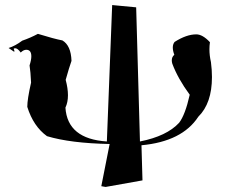

<svg xmlns="http://www.w3.org/2000/svg" viewBox="-20 -641 900 760"><path d="M398 99 381 96 414 -71Q259 -74 166 -102Q112 -141 88 -218Q88 -248 103 -314Q101 -358 97 -382Q104 -404 104 -418Q104 -444 84 -444Q73 -444 62 -433Q50 -450 40 -450Q37 -450 34 -448Q37 -442 37 -439Q37 -437 36 -436L14 -451Q40 -459 68 -480Q100 -491 130 -507Q195 -487 227 -481Q261 -461 263 -400Q254 -375 240 -325Q249 -291 249 -264Q249 -236 239 -215Q247 -91 403 -81L424 -621L519 -612L534 -81Q640 -102 689 -155Q713 -186 731 -266Q684 -330 662 -389Q660 -396 660 -402Q660 -416 670 -424Q664 -440 664 -453Q664 -466 671 -475Q718 -505 757 -505Q782 -505 811 -474Q809 -460 809 -446Q809 -421 815 -395Q819 -364 819 -336Q819 -232 765 -179Q701 -81 540 -66L544 73Z"/></svg>

Font: Xiangcui Kesong Xiangcui Kesong
Style: Regular
Weight: 400
Version: Version 1.501;March 28, 2024;FontCreator 14.0.0.2814 64-bit